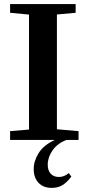

<svg xmlns="http://www.w3.org/2000/svg" viewBox="-20 -683 432 937"><path d="M29.3 0V-43L121.6 -50.8V-611.8L29.3 -620.6V-663.1H349.1V-620.6L257.8 -612.3V-52.2L363.3 -43V0H304.2Q259.8 17.1 236.3 51Q212.9 85 212.9 121.1Q212.9 148.4 227.3 164.6Q241.7 180.7 268.1 180.7Q293 180.7 315.9 161.6L328.1 179.2Q304.7 209 283.4 221.4Q262.2 233.9 232.4 233.9Q190.9 233.9 167.7 208.7Q144.5 183.6 144.5 142.1Q144.5 103 168.7 64Q192.9 24.9 247.6 0Z"/></svg>

Font: Elstob 6pt SemiBold
Style: Regular
Weight: 600
Designer: Peter S. Baker
Version: Version 1.015